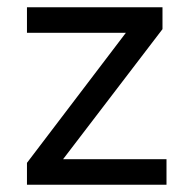

<svg xmlns="http://www.w3.org/2000/svg" viewBox="-20 -507 506 527"><path d="M54 0V-60L343 -440V-417H54V-487H426V-427L134 -45V-70H437V0Z"/></svg>

Font: Nunito Sans 12pt ExtraLight Medium
Style: Regular
Weight: 500
Version: Version 3.101;gftools[0.9.27]